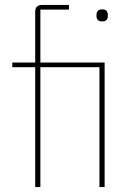

<svg xmlns="http://www.w3.org/2000/svg" viewBox="-20 -760 550 780"><path d="M123 0V-487H30V-506H123V-711Q123 -726 130 -733Q137 -740 152 -740H260V-721H144V-506H405V0H384V-487H144V0ZM395 -673Q382 -673 377 -679.5Q372 -686 372 -694V-701Q372 -709 377 -715.5Q382 -722 395 -722Q408 -722 413 -715.5Q418 -709 418 -701V-694Q418 -686 413 -679.5Q408 -673 395 -673Z"/></svg>

Font: IBM Plex Sans Thin
Style: Regular
Weight: 250
Designer: Mike Abbink, Paul van der Laan, Pieter van Rosmalen
Foundry: Bold Monday
Version: Version 3.201